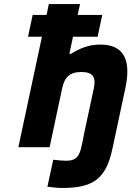

<svg xmlns="http://www.w3.org/2000/svg" viewBox="-20 -730 651 952"><path d="M222 -710 211 -656H142L119 -548H188L71 0H226L288 -291C300 -348 326 -373 384 -373C440 -373 457 -348 445 -291L399 -77L389 -26L383 0V1C372 51 351 67 309 67C288 67 271 65 244 62L215 196C252 200 268 202 288 202C437 202 505 161 537 9L539 0L602 -295C633 -442 587 -509 477 -509C419 -509 373 -489 332 -463H324L342 -548H464L487 -656H365L377 -710Z"/></svg>

Font: LT Wave Mono Black
Style: Italic
Weight: 900
Designer: Daniel Lyons
Version: Version 2.5 (Glyphs App)